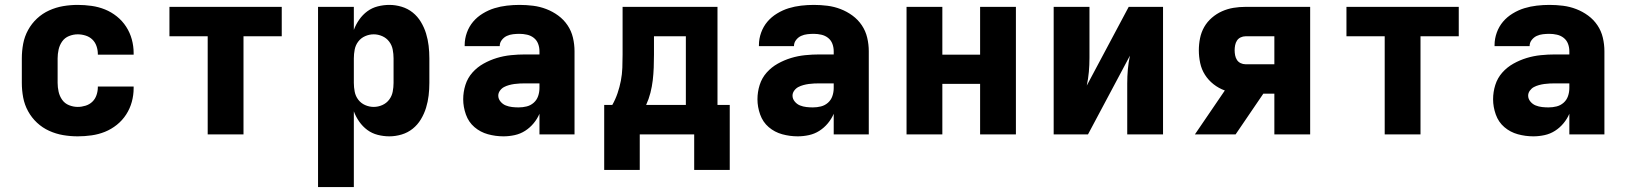

<svg xmlns="http://www.w3.org/2000/svg" viewBox="-20 -548 6640 783"><path d="M297 8Q267 8 237.5 3Q208 -2 180.5 -14.5Q153 -27 131 -47.5Q109 -68 94.5 -94.5Q80 -121 74.5 -150.5Q69 -180 69 -210V-310Q69 -340 74.5 -369.5Q80 -399 94.5 -425.5Q109 -452 131 -472.5Q153 -493 180.5 -505.5Q208 -518 237.5 -523Q267 -528 297 -528Q325 -528 353.5 -524Q382 -520 408 -509.5Q434 -499 456.5 -481Q479 -463 494.5 -439Q510 -415 517.5 -387.5Q525 -360 525 -332V-325H379V-328Q379 -344 373.5 -360Q368 -376 356.5 -387Q345 -398 329 -403Q313 -408 297 -408Q279 -408 261.5 -401Q244 -394 233.5 -379Q223 -364 219 -346Q215 -328 215 -310V-210Q215 -192 219 -174Q223 -156 233.5 -141Q244 -126 261.5 -119Q279 -112 297 -112Q313 -112 329 -117Q345 -122 356.5 -133Q368 -144 373.5 -160Q379 -176 379 -192V-195H525V-188Q525 -160 517.5 -132.5Q510 -105 494.5 -81Q479 -57 456.5 -39Q434 -21 408 -10.5Q382 0 353.5 4Q325 8 297 8Z M827 0V-400H671V-520H1129V-400H973V0Z M1277 215V-520H1423V-426Q1431 -448 1445 -468Q1459 -488 1478 -502Q1497 -516 1520.5 -522Q1544 -528 1568 -528Q1593 -528 1618 -520.5Q1643 -513 1663 -497Q1683 -481 1696.5 -458.5Q1710 -436 1717.5 -411.5Q1725 -387 1728 -361.5Q1731 -336 1731 -310V-210Q1731 -184 1728 -158.5Q1725 -133 1717.5 -108.5Q1710 -84 1696.5 -61.5Q1683 -39 1663 -23Q1643 -7 1618 0.5Q1593 8 1568 8Q1544 8 1520.5 2Q1497 -4 1478 -18Q1459 -32 1445 -52Q1431 -72 1423 -94V215ZM1504 -112Q1522 -112 1539 -119.5Q1556 -127 1567 -141.5Q1578 -156 1581.5 -174Q1585 -192 1585 -210V-310Q1585 -328 1581.5 -346Q1578 -364 1567 -378.5Q1556 -393 1539 -400.5Q1522 -408 1504 -408Q1486 -408 1469 -400.5Q1452 -393 1441 -378.5Q1430 -364 1426.5 -346Q1423 -328 1423 -310V-210Q1423 -192 1426.5 -174Q1430 -156 1441 -141.5Q1452 -127 1469 -119.5Q1486 -112 1504 -112Z M2033 8Q2001 8 1970 -0.5Q1939 -9 1915 -29.5Q1891 -50 1880 -81Q1869 -112 1869 -143Q1869 -173 1878 -201.5Q1887 -230 1906.5 -252Q1926 -274 1952 -288.5Q1978 -303 2006 -311.5Q2034 -320 2063.5 -323Q2093 -326 2122 -326H2180V-339Q2180 -355 2174.5 -369.5Q2169 -384 2157 -393.5Q2145 -403 2129.5 -406.5Q2114 -410 2099 -410Q2086 -410 2072.5 -408.5Q2059 -407 2047 -401.5Q2035 -396 2026.5 -385Q2018 -374 2018 -361V-360H1875V-364Q1875 -390 1884 -415Q1893 -440 1909.5 -459.5Q1926 -479 1949 -493Q1972 -507 1996.5 -514.5Q2021 -522 2047 -525Q2073 -528 2099 -528Q2127 -528 2154.5 -524.5Q2182 -521 2208 -511Q2234 -501 2256.5 -484.5Q2279 -468 2294.5 -445Q2310 -422 2316.5 -394.5Q2323 -367 2323 -339V0H2180V-84Q2171 -63 2156 -45Q2141 -27 2121.5 -14.5Q2102 -2 2079 3Q2056 8 2033 8ZM2095 -110Q2112 -110 2128 -114Q2144 -118 2156.5 -129Q2169 -140 2174.5 -156Q2180 -172 2180 -189V-208H2122Q2111 -208 2100 -207.5Q2089 -207 2078 -205.5Q2067 -204 2056 -201Q2045 -198 2035.5 -193Q2026 -188 2019 -178.5Q2012 -169 2012 -158Q2012 -145 2021 -134Q2030 -123 2042.5 -118Q2055 -113 2068.5 -111.5Q2082 -110 2095 -110Z M2444 145V-120H2477Q2490 -143 2498.5 -168Q2507 -193 2512 -219Q2517 -245 2518 -271.5Q2519 -298 2519 -325V-520H2906V-120H2956V145H2811V0H2589V145ZM2777 -120V-400H2647V-325Q2647 -299 2646 -272.5Q2645 -246 2642 -220.5Q2639 -195 2632.5 -169.5Q2626 -144 2615 -120Z M3233 8Q3201 8 3170 -0.5Q3139 -9 3115 -29.5Q3091 -50 3080 -81Q3069 -112 3069 -143Q3069 -173 3078 -201.5Q3087 -230 3106.5 -252Q3126 -274 3152 -288.5Q3178 -303 3206 -311.5Q3234 -320 3263.5 -323Q3293 -326 3322 -326H3380V-339Q3380 -355 3374.5 -369.5Q3369 -384 3357 -393.5Q3345 -403 3329.5 -406.5Q3314 -410 3299 -410Q3286 -410 3272.5 -408.5Q3259 -407 3247 -401.5Q3235 -396 3226.5 -385Q3218 -374 3218 -361V-360H3075V-364Q3075 -390 3084 -415Q3093 -440 3109.5 -459.5Q3126 -479 3149 -493Q3172 -507 3196.5 -514.5Q3221 -522 3247 -525Q3273 -528 3299 -528Q3327 -528 3354.5 -524.5Q3382 -521 3408 -511Q3434 -501 3456.5 -484.5Q3479 -468 3494.5 -445Q3510 -422 3516.5 -394.5Q3523 -367 3523 -339V0H3380V-84Q3371 -63 3356 -45Q3341 -27 3321.5 -14.5Q3302 -2 3279 3Q3256 8 3233 8ZM3295 -110Q3312 -110 3328 -114Q3344 -118 3356.5 -129Q3369 -140 3374.5 -156Q3380 -172 3380 -189V-208H3322Q3311 -208 3300 -207.5Q3289 -207 3278 -205.5Q3267 -204 3256 -201Q3245 -198 3235.5 -193Q3226 -188 3219 -178.5Q3212 -169 3212 -158Q3212 -145 3221 -134Q3230 -123 3242.5 -118Q3255 -113 3268.5 -111.5Q3282 -110 3295 -110Z M3677 0V-520H3823V-325H3977V-520H4123V0H3977V-206H3823V0Z M4277 0V-520H4423V-312Q4423 -283 4420.5 -255Q4418 -227 4412 -199L4583 -520H4723V0H4577V-208Q4577 -237 4579.5 -265Q4582 -293 4588 -321L4417 0Z M4853 0 4975 -179Q4950 -188 4929 -204.5Q4908 -221 4894 -243Q4880 -265 4874.5 -291Q4869 -317 4869 -343Q4869 -368 4874 -392.5Q4879 -417 4891 -438Q4903 -459 4922 -475.5Q4941 -492 4963.5 -502Q4986 -512 5010 -516Q5034 -520 5059 -520H5323V0H5177V-166H5132L5019 0ZM5177 -286V-400H5059Q5049 -400 5039.5 -395.5Q5030 -391 5024.5 -382.5Q5019 -374 5017 -363.5Q5015 -353 5015 -343Q5015 -333 5017 -322.5Q5019 -312 5024.5 -303.5Q5030 -295 5039.5 -290.5Q5049 -286 5059 -286Z M5627 0V-400H5471V-520H5929V-400H5773V0Z M6233 8Q6201 8 6170 -0.5Q6139 -9 6115 -29.5Q6091 -50 6080 -81Q6069 -112 6069 -143Q6069 -173 6078 -201.5Q6087 -230 6106.5 -252Q6126 -274 6152 -288.5Q6178 -303 6206 -311.5Q6234 -320 6263.5 -323Q6293 -326 6322 -326H6380V-339Q6380 -355 6374.5 -369.5Q6369 -384 6357 -393.5Q6345 -403 6329.5 -406.5Q6314 -410 6299 -410Q6286 -410 6272.5 -408.5Q6259 -407 6247 -401.5Q6235 -396 6226.5 -385Q6218 -374 6218 -361V-360H6075V-364Q6075 -390 6084 -415Q6093 -440 6109.5 -459.5Q6126 -479 6149 -493Q6172 -507 6196.5 -514.5Q6221 -522 6247 -525Q6273 -528 6299 -528Q6327 -528 6354.5 -524.5Q6382 -521 6408 -511Q6434 -501 6456.5 -484.5Q6479 -468 6494.5 -445Q6510 -422 6516.5 -394.5Q6523 -367 6523 -339V0H6380V-84Q6371 -63 6356 -45Q6341 -27 6321.5 -14.5Q6302 -2 6279 3Q6256 8 6233 8ZM6295 -110Q6312 -110 6328 -114Q6344 -118 6356.5 -129Q6369 -140 6374.5 -156Q6380 -172 6380 -189V-208H6322Q6311 -208 6300 -207.5Q6289 -207 6278 -205.5Q6267 -204 6256 -201Q6245 -198 6235.5 -193Q6226 -188 6219 -178.5Q6212 -169 6212 -158Q6212 -145 6221 -134Q6230 -123 6242.5 -118Q6255 -113 6268.5 -111.5Q6282 -110 6295 -110Z"/></svg>

Font: Iosevka Heavy Extended
Style: Regular
Weight: 900
Width: 7
Monospace: yes
Designer: Belleve Invis
Foundry: Belleve Invis
Version: Version 32.5.0; ttfautohint (v1.8.4)